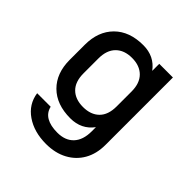

<svg xmlns="http://www.w3.org/2000/svg" viewBox="-192 -696 984 984"><g transform="rotate(45 300.0 -204.5)"><path d="M293 151Q206 151 146.5 110Q87 69 77 -1H175Q183 34 213 51.5Q243 69 293 69Q350 69 381.5 35.5Q413 2 413 -61V-91Q368 -30 288 -30Q188 -30 131 -86.5Q74 -143 74 -240V-349Q74 -446 131 -503Q188 -560 288 -560Q368 -560 413 -499V-550H512V-61Q512 3 485 50.5Q458 98 408.5 124.5Q359 151 293 151ZM293 -473Q237 -473 205 -441Q173 -409 173 -349V-241Q173 -180 205 -148.5Q237 -117 293 -117Q349 -117 381 -148.5Q413 -180 413 -241V-349Q413 -409 381 -441Q349 -473 293 -473Z"/></g></svg>

Font: Tiny Medium
Style: Regular
Weight: 500
Monospace: yes
Designer: Philipp Nurullin, Konstantin Bulenkov
Foundry: JetBrains
Version: Version 2.251; ttfautohint (v1.8.4.7-5d5b)